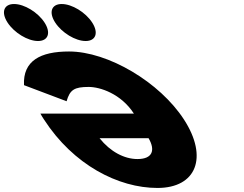

<svg xmlns="http://www.w3.org/2000/svg" viewBox="-359 -918 1214 955"><path d="M-289.1 -898C-340.1 -898 -354.6 -857 -321.6 -806C-288.5 -755 -221 -714 -170 -714C-119 -714 -104.5 -755 -137.6 -806C-170.6 -857 -238.1 -898 -289.1 -898ZM-52.1 -898C-103.1 -898 -117.6 -857 -84.6 -806C-51.5 -755 16 -714 67 -714C118 -714 132.5 -755 99.4 -806C66.4 -857 -1.1 -898 -52.1 -898ZM-158.1 -353.1C-154.5 -345.6 -145.6 -331.9 -139.9 -323.1C5.8 -98.1 229.1 16.9 424.1 16.9C617.8 16.9 677.8 -135.6 556.3 -323.1C435.7 -509.4 178.2 -661.9 -15.6 -661.9C-158.1 -661.9 -245.6 -615.6 -239.6 -494.4L-27.8 -414.4C-11.3 -471.9 11.1 -485.6 82.3 -485.6C138.6 -485.6 242.9 -451.9 306.9 -353.1ZM380 -230.6C414.3 -171.9 400.9 -126.9 324.7 -126.9C259.7 -126.9 190 -163.1 136.2 -230.6Z"/></svg>

Font: Hussar
Style: BdOpOblSeven
Weight: 700
Foundry: Cannot Into Space Fonts
Version: Version 2.00